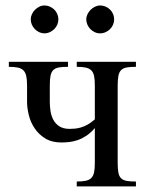

<svg xmlns="http://www.w3.org/2000/svg" viewBox="-20 -669 519 689"><path d="M255.4 0V-17.6Q274.9 -17.6 287.6 -20.3Q300.3 -22.9 307.6 -30.3Q314.9 -37.6 317.6 -50.5Q320.3 -63.5 320.3 -83.5V-209.5Q305.7 -192.4 290.3 -182.1Q274.9 -171.9 259.5 -166.5Q244.1 -161.1 229.2 -159.4Q214.4 -157.7 200.2 -157.7Q166 -157.7 142.6 -172.1Q119.1 -186.5 104.5 -208.3Q89.8 -230 83.5 -255.6Q77.1 -281.2 77.1 -303.2V-362.8Q77.1 -383.3 74.2 -396.2Q71.3 -409.2 64 -416.5Q56.6 -423.8 43.9 -426.5Q31.2 -429.2 11.7 -429.2V-447.3H224.1V-429.2Q204.1 -429.2 191.4 -427Q178.7 -424.8 171.4 -417.7Q164.1 -410.6 161.4 -397.5Q158.7 -384.3 158.7 -362.8V-303.2Q158.7 -288.6 161.1 -271.5Q163.6 -254.4 170.9 -240Q178.2 -225.6 192.4 -216.1Q206.5 -206.5 230 -206.5Q239.3 -206.5 249.5 -207.5Q259.8 -208.5 271.2 -211.9Q282.7 -215.3 294.9 -222.2Q307.1 -229 320.3 -240.7V-362.8Q320.3 -383.3 317.6 -396.2Q314.9 -409.2 307.6 -416.5Q300.3 -423.8 287.6 -426.5Q274.9 -429.2 255.4 -429.2V-447.3H467.8V-429.2Q447.8 -429.2 435.1 -427Q422.4 -424.8 415 -417.7Q407.7 -410.6 405 -397.5Q402.3 -384.3 402.3 -362.8V-83.5Q402.3 -62 405 -48.8Q407.7 -35.6 415 -28.8Q422.4 -22 435.1 -19.8Q447.8 -17.6 467.8 -17.6V0ZM189.5 -599.6Q189.5 -589.4 185.5 -580.3Q181.6 -571.3 174.6 -564.5Q167.5 -557.6 158.4 -553.5Q149.4 -549.3 139.2 -549.3Q129.4 -549.3 120.6 -553.5Q111.8 -557.6 105 -564.7Q98.1 -571.8 94.2 -580.8Q90.3 -589.8 90.3 -599.6Q90.3 -608.9 94.5 -617.9Q98.6 -627 105.5 -633.8Q112.3 -640.6 121.1 -645Q129.9 -649.4 139.2 -649.4Q149.4 -649.4 158.4 -645.5Q167.5 -641.6 174.6 -634.8Q181.6 -627.9 185.5 -618.9Q189.5 -609.9 189.5 -599.6ZM389.6 -599.6Q389.6 -589.4 385.7 -580.3Q381.8 -571.3 374.8 -564.5Q367.7 -557.6 358.6 -553.5Q349.6 -549.3 339.4 -549.3Q329.1 -549.3 320.1 -553.5Q311 -557.6 304.2 -564.7Q297.4 -571.8 293.5 -580.8Q289.6 -589.8 289.6 -599.6Q289.6 -608.9 293.9 -617.9Q298.3 -627 305.2 -633.8Q312 -640.6 321 -645Q330.1 -649.4 339.4 -649.4Q349.6 -649.4 358.6 -645.5Q367.7 -641.6 374.8 -634.8Q381.8 -627.9 385.7 -618.9Q389.6 -609.9 389.6 -599.6Z"/></svg>

Font: Doulos SIL Cyr
Style: Regular
Weight: 400
Designer: Walt Agee, Victor Gaultney, Peter Martin, Debbi Hosken, Becca Hirsbrunner
Foundry: SIL International
Version: Version 5.000